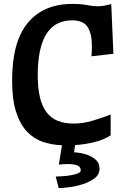

<svg xmlns="http://www.w3.org/2000/svg" viewBox="-20 -732 643 982"><path d="M42 -321Q42 -519 122.5 -615.5Q203 -712 350 -712Q395 -712 424.5 -706Q454 -700 479 -700Q496 -700 513 -703Q530 -706 549 -711L560 -457L448 -444Q449 -459 449.5 -472.5Q450 -486 450 -498Q450 -560 428 -594Q406 -628 349 -628Q173 -628 173 -347Q173 -280 184.5 -233Q196 -186 219 -156.5Q242 -127 276.5 -113.5Q311 -100 356 -100Q405 -100 453 -114.5Q501 -129 546 -146V-40Q509 -16 460.5 -4.5Q412 7 364 10L359 47Q395 49 424 59Q448 67 468.5 84Q489 101 489 131Q489 161 463.5 180Q438 199 403.5 210Q369 221 334 225.5Q299 230 280 230L265 171Q277 171 298.5 169.5Q320 168 341 164.5Q362 161 377.5 155Q393 149 393 140Q393 120 373.5 113.5Q354 107 328 107Q303 107 281 110L297 11Q245 9 199 -6.5Q153 -22 118 -59Q83 -96 62.5 -159Q42 -222 42 -321Z"/></svg>

Font: CantoraOne
Style: Regular
Weight: 400
Designer: Pablo Impallari, Rodrigo Fuenzalida
Foundry: Pablo Impallari
Version: Version 1.001; ttfautohint (v0.8) -G 200 -r 50